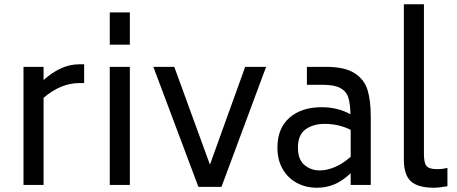

<svg xmlns="http://www.w3.org/2000/svg" viewBox="-20 -866 2140 899"><path d="M374 -565V-477H351Q265 -477 184 -408V0H90V-553H184V-491Q266 -565 351 -565Z M494 -808H588V-657H494ZM494 -553H588V0H494Z M1226 -553 1017 9H909L698 -553H796L963 -95L1128 -553Z M1716 -320V0H1622V-55Q1584 -19 1546 -3Q1508 13 1464 13Q1412 13 1370 -9.5Q1328 -32 1303.5 -74.5Q1279 -117 1279 -175Q1279 -265 1335 -314.5Q1391 -364 1486 -364Q1561 -364 1621 -331Q1620 -380 1611 -409Q1602 -438 1574 -453.5Q1546 -469 1491 -469H1417V-553H1506Q1594 -553 1640 -523.5Q1686 -494 1701 -444.5Q1716 -395 1716 -320ZM1622 -132V-258Q1566 -286 1500 -286Q1447 -286 1411 -260.5Q1375 -235 1375 -175Q1375 -119 1405.5 -93.5Q1436 -68 1477 -68Q1511 -68 1548.5 -84Q1586 -100 1622 -132Z M1871 -118V-846H1965V-143Q1965 -103 1977.5 -88.5Q1990 -74 2025 -74Q2053 -74 2075 -80V6Q2035 13 2012 13Q1937 13 1904 -17Q1871 -47 1871 -118Z"/></svg>

Font: Biryani
Style: Regular
Weight: 400
Designer: Dan Reynolds and Mathieu Réguer
Foundry: Dan Reynolds and Mathieu Réguer
Version: Version 1.004; ttfautohint (v1.1) -l 5 -r 5 -G 72 -x 0 -D la